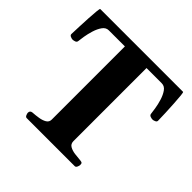

<svg xmlns="http://www.w3.org/2000/svg" viewBox="-173 -862 1030 1030"><g transform="rotate(45 342.0 -346.5)"><path d="M163.1 0Q154.8 0 150.6 -9.8Q146.5 -19.5 146.5 -24.9Q146.5 -41 162.6 -43Q185.5 -44.4 208.7 -48.1Q231.9 -51.8 247.6 -61.3Q263.2 -70.8 263.2 -88.9V-644.5H141.1Q119.9 -644.5 106.1 -625Q92.3 -605.5 83.7 -577.9Q75.2 -550.3 71.1 -524.9Q67.1 -499.5 66 -487.8Q64.9 -478.5 55.4 -475.1Q45.9 -471.7 38.2 -471.7Q32.9 -471.7 23 -475.8Q13.2 -480 13.2 -488.3Q14 -512.2 15.3 -546.6Q16.7 -581.1 18.6 -614.5Q20.5 -647.9 22.8 -670.4Q25.1 -692.9 27.8 -692.9H656.2Q659 -692.9 661.3 -670.4Q663.6 -647.9 665.6 -614.5Q667.6 -581.1 669.1 -546.6Q670.5 -512.2 670.9 -488.3Q670.9 -480 661.1 -475.8Q651.4 -471.7 646 -471.7Q638.2 -471.7 628.7 -475.1Q619.1 -478.5 617.9 -487.8Q616.7 -499.5 612.7 -524.9Q608.8 -550.3 600.3 -577.9Q591.8 -605.5 578 -625Q564.2 -644.5 543 -644.5H427.2V-90.3Q427.2 -69.3 443.6 -59.8Q460 -50.3 483.2 -47.4Q506.3 -44.4 525.9 -43Q536.1 -42 539.8 -39.1Q543.5 -36.1 543.5 -24.9Q543.5 -19.5 539.3 -9.8Q535.2 0 526.9 0Z"/></g></svg>

Font: Gelasio
Style: Regular
Weight: 400
Designer: Eben Sorkin
Foundry: Eben Sorkin
Version: Version 1.008